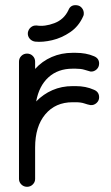

<svg xmlns="http://www.w3.org/2000/svg" viewBox="-20 -718 427 738"><path d="M115 -30Q115 -18 106 -9Q97 0 84 0Q71 0 62 -9Q53 -18 53 -30V-481Q53 -494 62 -503Q71 -512 84 -512Q97 -512 106 -503Q115 -494 115 -481V-453Q142 -483 179 -499Q216 -515 259 -515H271Q311 -515 341 -502Q361 -494 361 -474Q361 -460 351 -451Q341 -442 328 -443Q317 -446 304 -450Q291 -454 271 -454H259Q203 -454 166.5 -421Q130 -388 119 -328Q146 -356 181.5 -371.5Q217 -387 259 -387H271Q310 -387 341 -373Q361 -365 361 -344Q361 -331 351 -322Q341 -313 328 -314Q317 -316 304 -320.5Q291 -325 271 -325H259Q193 -325 154 -278.5Q115 -232 115 -151ZM243 -679Q251 -700 274 -698Q287 -697 295 -687Q303 -677 302 -664Q302 -660 300 -656Q283 -617 250 -594.5Q217 -572 180.5 -563.5Q144 -555 115 -558Q102 -560 94 -569.5Q86 -579 87 -592Q89 -605 98.5 -613Q108 -621 121 -620Q152 -615 189 -629Q226 -643 243 -679Z"/></svg>

Font: Libertine Sup Medium
Style: Regular
Weight: 500
Designer: Bastien Sozeau
Foundry: NBR — Bastien Sozeau
Version: Version 2.003; ttfautohint (v1.8.4.7-5d5b);gftools[0.9.33]